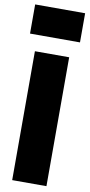

<svg xmlns="http://www.w3.org/2000/svg" viewBox="-101 -960 466 999"><g transform="rotate(10 132.0 -460.5)"><path d="M222 0H41V-681H222ZM264 -767H0V-921H264Z"/></g></svg>

Font: Gabarito Black
Style: Regular
Weight: 900
Designer: Leandro Assis / Alvaro Franca / Felipe Casaprima
Foundry: Naipe Foundry
Version: Version 1.000